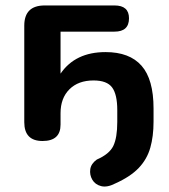

<svg xmlns="http://www.w3.org/2000/svg" viewBox="-20 -509 621 704"><path d="M402 164Q373 179 351 173.5Q329 168 318.5 150Q308 132 311 111.5Q314 91 335 76Q381 56 395.5 26Q410 -4 410 -62V-105Q410 -163 391 -188.5Q372 -214 323 -214Q267 -214 234.5 -181.5Q202 -149 202 -94V-52Q202 8 136 8Q69 8 69 -61V-415Q69 -489 144 -489H400Q453 -489 453 -442Q453 -393 400 -393H202V-239Q256 -318 367 -318Q455 -318 499 -268Q543 -218 543 -111V-63Q543 -9 531 33Q519 75 488.5 107Q458 139 402 164Z"/></svg>

Font: Chiron GoRound TC SB
Style: Regular
Weight: 500
Designer: Ryoko NISHIZUKA 西塚涼子 (kana, bopomofo & ideographs); Paul D. Hunt (Latin, Greek & Cyrillic); Sandoll Communications 산돌커뮤니
Foundry: Adobe
Version: Version 1.000;hotconv 1.1.1;makeotfexe 2.6.0